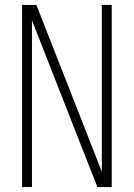

<svg xmlns="http://www.w3.org/2000/svg" viewBox="-20 -755 540 775"><path d="M69 0V-735H127L391 -62V-735H431V0H373L109 -673V0Z"/></svg>

Font: Iosevka SS04 Extralight
Style: Regular
Weight: 200
Monospace: yes
Designer: Belleve Invis
Foundry: Belleve Invis
Version: Version 19.0.0; ttfautohint (v1.8.4)